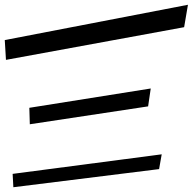

<svg xmlns="http://www.w3.org/2000/svg" viewBox="-121 -747 808 805"><path d="M-65 38 546 -38 557 -100 -68 -18ZM-96 -496 651 -633 667 -727 -101 -579ZM4 -226 500 -301 511 -376 2 -295Z"/></svg>

Font: Gamestation Warped
Style: Regular
Weight: 400
Designer: Jonas Hecksher
Foundry: Jonas Hecksher, Playtypeª, e-types AS
Version: Version 1.003